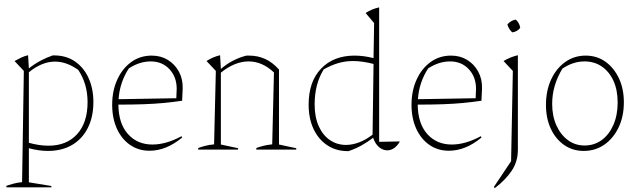

<svg xmlns="http://www.w3.org/2000/svg" viewBox="-20 -772 3289 991"><path d="M13 195V187Q29 182 47.5 176.5Q66 171 94 168L103 -406L55 -457Q73 -467 90 -475Q107 -483 125 -487L129 -419Q158 -442 189 -458.5Q220 -475 252 -486H259Q322 -486 367.5 -454.5Q413 -423 437.5 -368.5Q462 -314 462 -246Q462 -168 433 -111Q404 -54 351.5 -23.5Q299 7 228 7Q180 7 129 -7V169L245 188V195ZM264 -454Q196 -454 129 -399V-35Q183 -20 230 -20Q324 -20 378 -79.5Q432 -139 432 -245Q432 -339 384 -411Q324 -454 264 -454Z M752 6Q695 6 651.5 -24Q608 -54 583.5 -107.5Q559 -161 559 -231Q559 -303 585 -360.5Q611 -418 657 -451.5Q703 -485 763 -485Q810 -485 846 -463Q882 -441 903 -403Q924 -365 923 -316L920 -252Q872 -245 824.5 -240.5Q777 -236 721 -234Q665 -232 591 -232Q592 -134 640.5 -80Q689 -26 767 -26Q837 -26 917 -69L920 -62Q838 6 752 6ZM645 -419Q598 -347 592 -260L890 -265L892 -313Q892 -375 854.5 -415Q817 -455 758 -455Q700 -455 645 -419Z M1003 0V-8Q1019 -14 1038 -19Q1057 -24 1085 -27L1094 -406L1046 -457Q1078 -478 1116 -487L1120 -416Q1150 -442 1183 -459Q1216 -476 1252 -485H1266Q1310 -485 1348 -468Q1386 -451 1420 -413V-26L1509 -7V0H1303V-8Q1319 -14 1338 -19Q1357 -24 1385 -27L1394 -398Q1334 -455 1263 -455Q1192 -455 1120 -397V-26L1209 -7V0Z M1922 -751 1921 -752H1922ZM1775 8Q1715 8 1669.5 -22Q1624 -52 1598.5 -106Q1573 -160 1573 -232Q1573 -351 1637.5 -418Q1702 -485 1810 -485Q1857 -485 1908 -472L1911 -653L1867 -705Q1883 -715 1899 -722Q1915 -729 1937 -734V-40L2044 -42Q2031 -19 2014 -7.5Q1997 4 1979 4Q1956 4 1936 -13Q1916 -30 1906 -61Q1879 -40 1847 -22Q1815 -4 1779 8ZM1604 -233Q1604 -167 1625.5 -120Q1647 -73 1683.5 -48.5Q1720 -24 1766 -24Q1798 -24 1833 -37Q1868 -50 1903 -77L1908 -442Q1849 -457 1803 -457Q1762 -457 1725 -446Q1688 -435 1651 -414Q1604 -339 1604 -233Z M2297 6Q2240 6 2196.5 -24Q2153 -54 2128.5 -107.5Q2104 -161 2104 -231Q2104 -303 2130 -360.5Q2156 -418 2202 -451.5Q2248 -485 2308 -485Q2355 -485 2391 -463Q2427 -441 2448 -403Q2469 -365 2468 -316L2465 -252Q2417 -245 2369.5 -240.5Q2322 -236 2266 -234Q2210 -232 2136 -232Q2137 -134 2185.5 -80Q2234 -26 2312 -26Q2382 -26 2462 -69L2465 -62Q2383 6 2297 6ZM2190 -419Q2143 -347 2137 -260L2435 -265L2437 -313Q2437 -375 2399.5 -415Q2362 -455 2303 -455Q2245 -455 2190 -419Z M2534 199 2529 193 2618 60 2627 -406 2579 -457Q2614 -478 2653 -487V1Q2653 61 2622 108Q2591 155 2534 199ZM2642 -671Q2662 -653 2665 -628Q2649 -608 2624 -605Q2605 -622 2599 -646Q2616 -666 2642 -671Z M2993 7Q2936 7 2892 -23.5Q2848 -54 2823 -107.5Q2798 -161 2798 -230Q2798 -304 2824.5 -361.5Q2851 -419 2897.5 -452Q2944 -485 3003 -485Q3061 -485 3105 -453.5Q3149 -422 3174.5 -368Q3200 -314 3200 -244Q3200 -171 3173 -114.5Q3146 -58 3099.5 -25.5Q3053 7 2993 7ZM2997 -21Q3047 -21 3085.5 -49Q3124 -77 3146 -127.5Q3168 -178 3168 -243Q3168 -307 3146.5 -354.5Q3125 -402 3086.5 -428.5Q3048 -455 2997 -455Q2938 -455 2883 -418Q2830 -331 2830 -236Q2830 -173 2852 -124.5Q2874 -76 2911.5 -48.5Q2949 -21 2997 -21Z"/></svg>

Font: Piazzolla Thin
Style: Regular
Weight: 100
Designer: Juan Pablo del Peral
Foundry: Huerta Tipografica
Version: Version 1.330